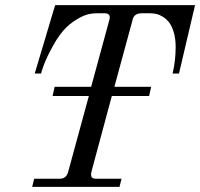

<svg xmlns="http://www.w3.org/2000/svg" viewBox="-20 -732 784 752"><path d="M106 0 114 -32H214Q240 -32 247 -59L328 -356H186L194 -392H337L408 -653Q416 -680 390 -680H357Q323 -680 292.5 -663Q262 -646 242 -627Q213 -599 187.5 -552.5Q162 -506 151.5 -477Q141 -448 141 -444H116L196 -712H744L681 -444H656Q668 -494 668 -548Q668 -580 661 -604Q654 -628 644 -642Q634 -656 620 -665Q606 -674 593.5 -677Q581 -680 568 -680H535Q504 -680 499 -653L428 -392H572L564 -356H418L338 -59Q335 -45 339 -38.5Q343 -32 356 -32H456L448 0Z"/></svg>

Font: Old Standard TT
Style: Italic
Weight: 400
Italic angle: -15.2°
Designer: Alexey Kryukov <alexios@thessalonica.org.ru>
Version: Version 2.2